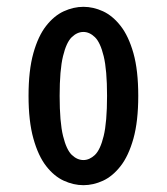

<svg xmlns="http://www.w3.org/2000/svg" viewBox="-20 -532 490 563"><path d="M224.6 11Q196 11 167.3 -2Q138.6 -15.1 115.3 -45.1Q92 -75.1 77.9 -125.8Q63.7 -176.4 63.7 -251Q63.7 -325.6 77.8 -375.9Q91.8 -426.1 115.2 -456Q138.6 -485.9 167.2 -499Q195.8 -512 224.6 -512Q253.4 -512 281.9 -499Q310.3 -485.9 333.7 -456Q357.1 -426.1 371.3 -375.9Q385.4 -325.6 385.4 -251Q385.4 -176.4 371.3 -125.8Q357.1 -75.1 333.7 -45.1Q310.3 -15.1 281.9 -2Q253.4 11 224.6 11ZM224.6 -62.7Q242.4 -62.7 258.2 -77.6Q274.1 -92.6 284 -133.2Q293.9 -173.8 293.9 -251Q293.9 -326.9 284 -367.4Q274.1 -407.9 258.2 -423.1Q242.4 -438.3 224.6 -438.3Q206.3 -438.3 190.5 -423.1Q174.6 -407.9 164.8 -367.4Q154.9 -326.9 154.9 -251Q154.9 -173.8 164.9 -133.2Q174.9 -92.6 190.7 -77.6Q206.5 -62.7 224.6 -62.7Z"/></svg>

Font: League Mono Thin Condensed
Style: Regular
Weight: 100
Width: 1
Designer: Tyler Finck
Foundry: The League of Moveable Type / Tyler Finck
Version: Version 2.300;RELEASE